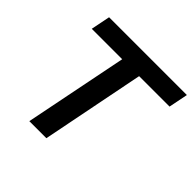

<svg xmlns="http://www.w3.org/2000/svg" viewBox="-176 -868 1035 1035"><g transform="rotate(45 342.0 -350.0)"><path d="M183 0 301 -590H69L91 -700H684L662 -590H430L313 0Z"/></g></svg>

Font: Montserrat Thin SemiBold
Style: Italic
Weight: 600
Italic angle: -11.3°
Version: Version 9.000